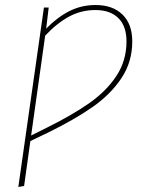

<svg xmlns="http://www.w3.org/2000/svg" viewBox="-20 -549 605 765"><path d="M507 -384Q507 -302 463.5 -237Q420 -172 348 -122Q276 -72 172 -21L101 13L76 192L53 196L155 -519H174L164 -435Q208 -480 256 -504.5Q304 -529 361 -529Q429 -529 468 -491Q507 -453 507 -384ZM484 -384Q484 -445 451.5 -477Q419 -509 360 -509Q303 -509 254.5 -482.5Q206 -456 160 -407L104 -9L166 -40Q267 -90 335 -137.5Q403 -185 443.5 -246Q484 -307 484 -384Z"/></svg>

Font: Fira Sans Thin
Style: Italic
Weight: 250
Italic angle: -8°
Designer: Carrois Corporate & Edenspiekermann AG
Foundry: Carrois Corporate GbR & Edenspiekermann AG
Version: Version 4.203